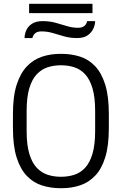

<svg xmlns="http://www.w3.org/2000/svg" viewBox="-20 -979 640 1009"><path d="M298 10Q246 10 200.5 -4.5Q155 -19 121 -54.5Q87 -90 67.5 -151Q48 -212 48 -306V-380Q48 -474 68 -535Q88 -596 122.5 -631.5Q157 -667 202 -681.5Q247 -696 296 -696H303Q355 -696 400.5 -681.5Q446 -667 480 -631Q514 -595 533 -534Q552 -473 552 -380V-306Q552 -213 533 -152Q514 -91 480 -55.5Q446 -20 401 -5Q356 10 305 10ZM300 -50Q338 -50 370.5 -60.5Q403 -71 427.5 -97.5Q452 -124 466 -171Q480 -218 480 -291V-396Q480 -468 466 -515Q452 -562 427.5 -588.5Q403 -615 370.5 -625.5Q338 -636 300 -636Q263 -636 230.5 -625.5Q198 -615 173 -588.5Q148 -562 134 -515Q120 -468 120 -396V-291Q120 -218 134 -171Q148 -124 173 -97.5Q198 -71 230.5 -60.5Q263 -50 300 -50ZM133 -910V-959H466V-910ZM109 -779Q109 -798 117.5 -818.5Q126 -839 147 -853.5Q168 -868 204 -868Q240 -868 271.5 -859.5Q303 -851 331.5 -842Q360 -833 390 -833Q410 -833 422 -841.5Q434 -850 438 -868H480Q480 -850 471 -829.5Q462 -809 441.5 -794Q421 -779 385 -779Q348 -779 317 -788Q286 -797 257 -805.5Q228 -814 198 -814Q178 -814 166.5 -805.5Q155 -797 150 -779Z"/></svg>

Font: Chivo Mono Medium ExtraLight
Style: Regular
Weight: 250
Monospace: yes
Version: Version 1.008